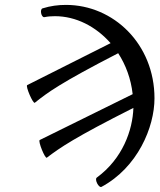

<svg xmlns="http://www.w3.org/2000/svg" viewBox="-20 -696 654 783"><path d="M171 -53C225 -94 284 -135 524 -256C521 -165 480 -49 375 28C364 35 383 72 394 66C541 -13 610 -177 610 -295C610 -516 443 -676 249 -676C217 -676 186 -672 154 -662C141 -659 148 -624 161 -626C175 -629 190 -630 204 -630C290 -630 371 -588 431 -520L91 -349C83 -345 115 -271 122 -277C173 -318 225 -357 462 -479C493 -431 514 -375 521 -312L142 -125C134 -121 164 -47 171 -53Z"/></svg>

Font: Junicode Two Beta SemiCondensed Medium
Style: Italic
Weight: 500
Width: 4
Italic angle: -10°
Version: Version 1.063